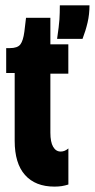

<svg xmlns="http://www.w3.org/2000/svg" viewBox="-20 -695 357 723"><path d="M35.3 -164.8V-420.2H3.3V-513.8H16.7Q46 -513.8 56.6 -527.7Q67.2 -541.5 71.7 -575.3L78 -628H169.7V-528H237.3V-417.7H169.7V-195.3Q169.7 -160.2 180.1 -142.2Q190.5 -124.3 208.5 -124.3Q216.3 -124.3 223.4 -127.2Q230.5 -130.2 237.5 -136V-0.2Q225 3.8 212.5 5.8Q200 7.7 185 7.7Q113.2 7.7 74.2 -36Q35.3 -79.7 35.3 -164.8ZM205.3 -675H317Q317 -641.3 309.8 -610.2Q302.5 -579 290.8 -548.7H195Q202.2 -597.8 203.8 -621.7Q205.3 -645.5 205.3 -675Z"/></svg>

Font: Bricolage Grotesque 96pt Condensed ExBd
Style: Regular
Weight: 800
Width: 3
Designer: Mathieu Triay
Foundry: Atelier Triay
Version: Version 1.001;Glyphs 3.2 (3207)